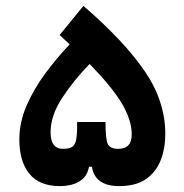

<svg xmlns="http://www.w3.org/2000/svg" viewBox="-20 -630 626 654"><path d="M183.1 3.9Q114.7 3.9 80.3 -37.8Q45.9 -79.6 45.9 -155.8Q45.9 -213.4 70.6 -270.3Q95.2 -327.1 134.5 -380.1Q173.8 -433.1 217.3 -479Q201.2 -494.1 183.1 -510.7L264.2 -609.9Q402.8 -490.2 472.9 -387.7Q543 -285.2 543 -173.8Q543 -124.5 527.3 -84.2Q511.7 -43.9 477.3 -20Q442.9 3.9 385.7 3.9Q303.7 3.9 293 -62H283.2Q276.9 -27.8 250.5 -12Q224.1 3.9 183.1 3.9ZM285.2 -412.1Q231 -356.4 191.7 -296.4Q152.3 -236.3 152.3 -179.2Q152.3 -123 194.8 -123Q215.3 -123 225.8 -129.6Q236.3 -136.2 239.7 -155.8Q243.2 -175.3 242.7 -214.4H339.4Q339.4 -157.2 346.9 -140.1Q354.5 -123 382.8 -123Q429.2 -123 428.7 -173.3Q428.2 -223.1 393.6 -280Q358.9 -336.9 285.2 -412.1Z"/></svg>

Font: Cascadia Code SemiBold
Style: Regular
Weight: 600
Monospace: yes
Designer: Aaron Bell
Foundry: Saja Typeworks
Version: Version 2404.023; ttfautohint (v1.8.4)